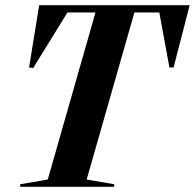

<svg xmlns="http://www.w3.org/2000/svg" viewBox="-20 -720 751 740"><path d="M58 0H420V-10L314 -28L498 -672H594L633 -460H649L711 -700H131L92 -460L108 -458L240 -672H348L164 -28L58 -10Z"/></svg>

Font: Mazius Display Extra Italic
Style: Bold
Weight: 700
Italic angle: -17°
Designer: Alberto Casagrande & Collletttivo
Foundry: Collletttivo
Version: Version 2.000;Glyphs 3.2 (3217)